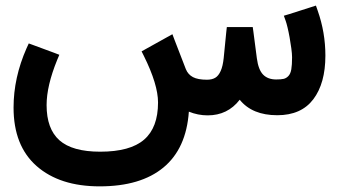

<svg xmlns="http://www.w3.org/2000/svg" viewBox="-20 -411 1207 684"><path d="M834 -55.7Q791 0 719.7 0Q685.5 0 652.8 -13.2Q643.6 118.2 562.5 185.5Q481.4 252.9 335 252.9Q192.9 252.9 110.6 180.7Q28.3 108.4 28.3 -27.8Q28.3 -134.3 74.7 -239.3L82.5 -256.3L99.6 -250L172.4 -223.1L191.4 -215.8L183.6 -197.3Q146 -105 146 -36.6Q146 48.3 191.9 88.9Q237.8 129.4 336.9 129.4Q443.8 129.4 493.4 86.4Q543 43.5 543 -45.9Q543 -109.9 492.7 -211.4L484.4 -228L501 -237.3L574.7 -278.3L594.2 -289.1L602.1 -268.1L642.1 -164.6Q649.9 -145.5 667.5 -136.2Q685.1 -127 717.3 -127Q734.9 -127 746.6 -133.8Q758.3 -140.6 766.1 -158Q773.9 -175.3 776.9 -204.1L786.1 -296.9L788.1 -314.5H805.7H863.3H880.4L882.8 -297.4L895 -203.6Q900.4 -162.6 917.2 -145.3Q934.1 -127.9 963.9 -127.9Q981.4 -127.9 990.7 -130.1Q1000 -132.3 1007.6 -140.4Q1015.1 -148.4 1017.8 -164.1Q1020.5 -179.7 1020.5 -207Q1020.5 -219.2 1017.8 -239Q1015.1 -258.8 1011.7 -277.8Q1008.3 -296.9 1004.4 -313Q1000.5 -329.1 998 -335.9L991.2 -355L1010.7 -360.8L1087.4 -385.3L1105.5 -391.1L1111.8 -373Q1139.2 -295.4 1139.2 -212.9Q1139.2 -114.3 1096.2 -57.4Q1053.2 -0.5 967.8 -0.5Q878.4 -0.5 834 -55.7Z"/></svg>

Font: Samim FD
Style: Bold-FD
Weight: 700
Foundry: DejaVu fonts team - Redesigned by Saber Rastikerdar
Version: Version 4.0.1